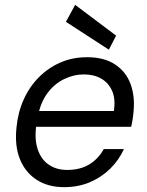

<svg xmlns="http://www.w3.org/2000/svg" viewBox="-20 -760 608 792"><path d="M244 12Q178 12 131 -18.5Q84 -49 62 -104Q40 -159 48 -234Q54 -297 78 -350Q102 -403 141 -442Q180 -481 230 -502.5Q280 -524 339 -524Q410 -524 455 -494Q500 -464 518.5 -413.5Q537 -363 531 -302Q530 -287 527.5 -270Q525 -253 521 -237H110L121 -302H450Q457 -352 442.5 -385Q428 -418 398 -435.5Q368 -453 326 -453Q284 -453 244 -433.5Q204 -414 175.5 -375.5Q147 -337 136 -279L131 -251Q121 -191 134.5 -147.5Q148 -104 180 -81.5Q212 -59 257 -59Q311 -59 348.5 -82Q386 -105 408 -145H491Q471 -100 435 -64.5Q399 -29 351 -8.5Q303 12 244 12ZM429 -555 252 -670 290 -740 459 -613Z"/></svg>

Font: DM Sans 12pt
Style: Italic
Weight: 400
Italic angle: -10°
Version: Version 4.004;gftools[0.9.30]